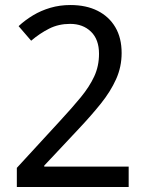

<svg xmlns="http://www.w3.org/2000/svg" viewBox="-20 -744 591 764"><path d="M47 -76 218 -262Q267 -315 301.5 -357Q336 -399 355 -440Q374 -481 374 -530Q374 -587 342 -618Q310 -649 259 -649Q213 -649 175.5 -630Q138 -611 104 -582L54 -640Q80 -664 111.5 -683Q143 -702 180.5 -713Q218 -724 260 -724Q323 -724 368.5 -701Q414 -678 439 -635.5Q464 -593 464 -533Q464 -478 442 -429Q420 -380 381.5 -332Q343 -284 293 -231L156 -85V-81H492V0H47Z"/></svg>

Font: hexkorean15
Style: Book
Weight: 400
Designer: Jelle Bosma - Monotype Design Team
Foundry: Monotype Imaging Inc.
Version: Version 2.003